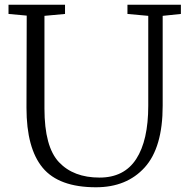

<svg xmlns="http://www.w3.org/2000/svg" viewBox="-20 -778 808 812"><path d="M745 -719 668 -711V-331Q668 -154 592 -70Q516 14 386 14Q229 14 160.5 -68.5Q92 -151 92 -322L93 -712L16 -719V-758H255V-719L168 -711V-319Q168 -157 229.5 -92Q291 -27 401 -27Q505 -27 556 -105.5Q607 -184 607 -331V-711L519 -719V-758H745Z"/></svg>

Font: Martel Light
Style: Regular
Weight: 300
Designer: Dan Reynolds
Foundry: Dan Reynolds
Version: Version 1.001; ttfautohint (v1.1) -l 5 -r 5 -G 72 -x 0 -D la